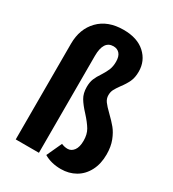

<svg xmlns="http://www.w3.org/2000/svg" viewBox="-187 -858 877 975"><g transform="rotate(30 252.0 -370.0)"><path d="M420 -610Q420 -575 408.5 -550.5Q397 -526 377 -500Q361 -478 353.5 -463.5Q346 -449 346 -430Q346 -410 358 -393.5Q370 -377 397 -351Q425 -324 443.5 -301.5Q462 -279 475.5 -244.5Q489 -210 489 -164Q489 -109 467.5 -68Q446 -27 408.5 -5.5Q371 16 324 16Q267 16 225 -9L266 -98Q284 -90 302 -90Q324 -90 338.5 -109.5Q353 -129 353 -166Q353 -204 337.5 -230Q322 -256 291 -290Q261 -322 245.5 -348Q230 -374 230 -411Q230 -439 238 -459Q246 -479 263 -504Q279 -529 287 -549Q295 -569 295 -596Q295 -627 281.5 -642.5Q268 -658 245 -658Q187 -658 187 -568V0H51V-561Q51 -648 103.5 -702Q156 -756 248 -756Q329 -756 374.5 -714.5Q420 -673 420 -610Z"/></g></svg>

Font: Fira Sans Compressed SemiBold
Style: Regular
Weight: 600
Width: 1
Designer: bBox Type GmbH & Carrois Corporate GbR & Edenspiekermann AG
Foundry: bBox Type GmbH & Carrois Corporate GbR & Edenspiekermann AG
Version: Version 4.301